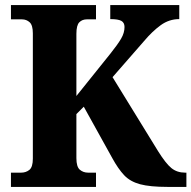

<svg xmlns="http://www.w3.org/2000/svg" viewBox="-20 -734 752 754"><path d="M23 0V-56H63Q82 -56 95.5 -67Q109 -78 109 -111V-603Q109 -635 96.5 -646.5Q84 -658 66 -658H23V-714H357V-658H321Q303 -658 291.5 -646.5Q280 -635 280 -601V-357L414 -524Q442 -559 455.5 -582Q469 -605 469 -628Q469 -645 456.5 -652Q444 -659 413 -659V-714H684V-659Q644 -659 611 -635Q578 -611 546 -573L422 -431L601 -140Q631 -92 653 -74Q675 -56 707 -56H712V0H638Q569 0 530 -10.5Q491 -21 467.5 -46Q444 -71 421 -113L309 -315L280 -286V-113Q280 -79 293.5 -67.5Q307 -56 326 -56H357V0Z"/></svg>

Font: Noto Serif SemiCondensed ExtraBold
Style: Regular
Weight: 800
Width: 4
Designer: Monotype Design Team
Foundry: Monotype Imaging Inc.
Version: Version 2.015